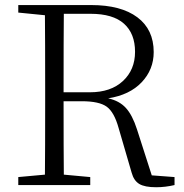

<svg xmlns="http://www.w3.org/2000/svg" viewBox="-20 -746 742 774"><path d="M236.3 -374H342.8Q426.8 -374 475.6 -419.4Q524.4 -464.8 524.4 -537.1Q524.4 -610.4 480 -650.4Q435.5 -690.4 344.7 -690.4H237.3Q236.3 -593.8 236.3 -374ZM591.8 -39.1 683.6 -32.2V0Q646.5 8.8 609.4 8.8Q563.5 8.8 541.5 -4.4Q519.5 -17.6 510.7 -49.8L458 -230.5Q440.4 -293.9 410.2 -315.9Q379.9 -337.9 309.6 -337.9H236.3Q236.3 -136.7 237.3 -42L343.8 -32.2V0H53.7V-32.2L161.1 -42Q162.1 -137.7 162.1 -335V-390.6Q162.1 -587.9 161.1 -684.6L53.7 -695.3V-725.6H347.7Q467.8 -725.6 533.7 -676.3Q599.6 -627 599.6 -536.1Q599.6 -465.8 551.3 -414.6Q502.9 -363.3 416 -349.6Q460.9 -339.8 487.3 -311Q513.7 -282.2 532.2 -224.6Z"/></svg>

Font: GenYoMin TW TTF Light
Style: Regular
Weight: 300
Version: Version 1.300